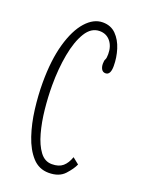

<svg xmlns="http://www.w3.org/2000/svg" viewBox="-109 -580 478 644"><g transform="rotate(20 129.5 -258.0)"><path d="M146.5 10Q111.5 10 88 -16Q64.5 -42 50.5 -83.8Q36.5 -125.5 30.5 -174Q24.5 -222.5 24.5 -267.5Q24.5 -348.5 41 -406.5Q57.5 -464.5 85.2 -495.5Q113 -526.5 145.5 -526.5Q174.5 -526.5 193 -507.8Q211.5 -489 220.5 -460.2Q229.5 -431.5 229.5 -401Q229.5 -369 211.5 -369Q202 -369 197.2 -377Q192.5 -385 192.5 -396.5Q192.5 -408 195.5 -412.8Q198.5 -417.5 198.5 -432.5Q198.5 -460.5 184 -478Q169.5 -495.5 145.5 -495.5Q115.5 -495.5 96 -463.8Q76.5 -432 67 -380.5Q57.5 -329 57.5 -270Q57.5 -229 62 -185.2Q66.5 -141.5 76.8 -104.2Q87 -67 104 -44Q121 -21 146.5 -21Q171.5 -21 185.5 -33Q199.5 -45 207.5 -68L230 -50Q222.5 -32.5 203 -11.2Q183.5 10 146.5 10Z"/></g></svg>

Font: Imbue 10pt Thin
Style: Regular
Weight: 100
Designer: Tyler Finck
Foundry: Etcetera Type Company
Version: Version 1.102; ttfautohint (v1.8.3)